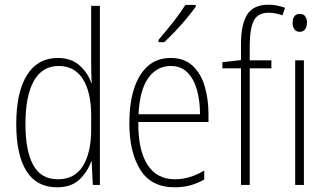

<svg xmlns="http://www.w3.org/2000/svg" viewBox="-20 -785 1388 815"><path d="M221 10Q136 10 92.5 -58.5Q49 -127 49 -258Q49 -395 95 -467Q141 -539 225 -539Q283 -539 318.5 -506.5Q354 -474 367 -433H369Q368 -456 367.5 -476.5Q367 -497 367 -517V-760H404V0H374L369 -100H367Q353 -58 318.5 -24Q284 10 221 10ZM226 -24Q297 -24 332 -80.5Q367 -137 367 -236V-294Q367 -393 332 -449Q297 -505 229 -505Q160 -505 124 -442Q88 -379 88 -258Q88 -145 121 -84.5Q154 -24 226 -24Z M705 -539Q762 -539 797.5 -506Q833 -473 849 -418.5Q865 -364 865 -300V-267H567Q566 -149 605.5 -86.5Q645 -24 723 -24Q785 -24 847 -61V-23Q819 -7 788.5 1.5Q758 10 721 10Q622 10 575.5 -64.5Q529 -139 529 -263Q529 -345 548.5 -407Q568 -469 607 -504Q646 -539 705 -539ZM705 -505Q646 -505 609.5 -454Q573 -403 568 -300H829Q829 -357 816 -403.5Q803 -450 775.5 -477.5Q748 -505 705 -505ZM811 -757Q795 -734 771.5 -706Q748 -678 723 -651.5Q698 -625 677 -606H653V-616Q685 -653 714.5 -690.5Q744 -728 767 -764H811Z M1132 -495H1040V0H1003V-495H924V-521L1003 -530V-598Q1003 -682 1029.5 -723.5Q1056 -765 1120 -765Q1141 -765 1158 -761Q1175 -757 1190 -752L1179 -720Q1165 -725 1150 -728Q1135 -731 1121 -731Q1076 -731 1058.5 -699.5Q1041 -668 1040 -594V-529H1132Z M1253 -726Q1269 -726 1276 -715Q1283 -704 1283 -689Q1283 -671 1275 -660.5Q1267 -650 1252 -650Q1237 -650 1229.5 -661Q1222 -672 1222 -688Q1222 -704 1229 -715Q1236 -726 1253 -726ZM1270 -529V0H1233V-529Z"/></svg>

Font: Noto Sans Khmer UI Condensed ExtraLight
Style: Regular
Weight: 200
Width: 3
Designer: Danh Hong and the Monotype Design Team
Foundry: Monotype Imaging Inc.
Version: Version 2.002; ttfautohint (v1.8.4.7-5d5b)